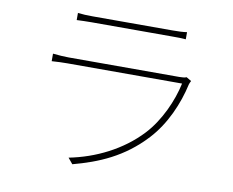

<svg xmlns="http://www.w3.org/2000/svg" viewBox="-80 -826 1161 955"><g transform="rotate(10 500.0 -349.0)"><path d="M239 -722V-686C264 -687 286 -688 314 -688C365 -688 659 -688 716 -688C747 -688 769 -688 790 -686V-722C769 -719 748 -718 717 -718C657 -718 359 -718 314 -718C284 -718 264 -719 239 -722ZM852 -486 827 -501C819 -497 803 -496 790 -496C756 -496 262 -496 231 -496C208 -496 182 -498 152 -501V-463C182 -465 208 -466 231 -466C262 -466 762 -466 810 -466C791 -376 743 -269 675 -196C581 -95 450 -31 318 -5L342 24C469 -10 592 -60 700 -177C775 -258 822 -368 844 -468C845 -473 849 -480 852 -486Z"/></g></svg>

Font: Harano Aji Gothic ExtraLight
Style: Regular
Weight: 250
Foundry: Masamichi Hosoda
Version: HaranoAjiGothic-ExtraLight version 20230610;ttx 4.39.4